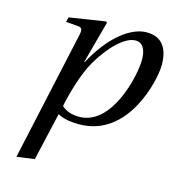

<svg xmlns="http://www.w3.org/2000/svg" viewBox="-110 -594 841 928"><g transform="rotate(15 310.5 -130.0)"><path d="M57 242 146 230 201 -10C222 3 257 12 309 12C554 12 621 -292 621 -368C621 -455 584 -502 510 -502C433 -502 334 -429 258 -286H255L312 -497L307 -502L126 -474L120 -450L182 -445C206 -443 204 -427 197 -397ZM211 -53C224 -117 252 -219 290 -286C338 -370 411 -450 468 -450C504 -450 522 -420 522 -367C522 -288 463 -23 299 -23C260 -23 233 -34 211 -53Z"/></g></svg>

Font: Heuristica
Style: Italic
Weight: 400
Italic angle: -13°
Version: Version 1.0.1